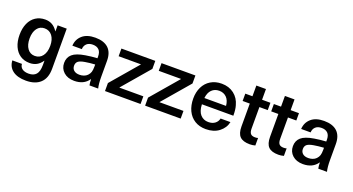

<svg xmlns="http://www.w3.org/2000/svg" viewBox="-52 -1292 3939 2141"><g transform="rotate(20 1918.0 -221.0)"><path d="M399 -437H401V-508H509V-32Q509 80 448.5 136.5Q388 193 278 193Q177 193 120.5 150.5Q64 108 60 32H174Q176 69 204 89Q232 109 280 109Q339 109 368.5 75Q398 41 398 -36V-86H396Q368 -45 332 -25.5Q296 -6 249 -6Q185 -6 137.5 -37.5Q90 -69 64 -127.5Q38 -186 38 -264Q38 -342 64 -400.5Q90 -459 138.5 -490.5Q187 -522 251 -522Q298 -522 334 -501.5Q370 -481 399 -437ZM277 -100Q335 -100 368.5 -144.5Q402 -189 402 -264Q402 -339 368.5 -383Q335 -427 277 -427Q222 -427 189.5 -383Q157 -339 157 -264Q157 -189 189.5 -144.5Q222 -100 277 -100Z M1054 -324V-134Q1054 -52 1067 0H964Q957 -31 957 -71H955Q899 11 784 11Q706 11 659 -31.5Q612 -74 612 -140Q612 -205 656.5 -244Q701 -283 807 -300Q871 -311 944 -315V-335Q944 -389 917.5 -414.5Q891 -440 845 -440Q799 -440 773 -416Q747 -392 745 -351H633Q637 -427 691.5 -475Q746 -523 845 -523Q947 -523 1000.5 -473Q1054 -423 1054 -324ZM827 -228Q772 -219 749.5 -201Q727 -183 727 -148Q727 -114 750.5 -93.5Q774 -73 817 -73Q844 -73 868 -81.5Q892 -90 909 -107Q929 -128 936.5 -151.5Q944 -175 944 -216V-241Q879 -237 827 -228Z M1286 -93V-91H1570V0H1148V-95L1422 -415V-417H1158V-508H1560V-413Z M1762 -93V-91H2046V0H1624V-95L1898 -415V-417H1634V-508H2036V-413Z M2464 -153H2581Q2566 -81 2504 -33Q2442 15 2347 15Q2271 15 2215.5 -19.5Q2160 -54 2130.5 -116Q2101 -178 2101 -260Q2101 -335 2130 -395Q2159 -455 2214.5 -489Q2270 -523 2345 -523Q2431 -523 2491.5 -476.5Q2552 -430 2573 -350Q2587 -305 2587 -231H2214Q2217 -149 2253.5 -109Q2290 -69 2347 -69Q2395 -69 2425.5 -92Q2456 -115 2464 -153ZM2216 -306H2473Q2467 -371 2432.5 -405Q2398 -439 2345 -439Q2292 -439 2257.5 -405Q2223 -371 2216 -306Z M2931 -92V-3Q2900 6 2867 6Q2786 6 2749.5 -30.5Q2713 -67 2713 -150V-421H2628V-508H2713V-635H2827V-508H2926V-421H2827V-167Q2827 -124 2843 -105.5Q2859 -87 2896 -87Q2918 -87 2931 -92Z M3270 -92V-3Q3239 6 3206 6Q3125 6 3088.5 -30.5Q3052 -67 3052 -150V-421H2967V-508H3052V-635H3166V-508H3265V-421H3166V-167Q3166 -124 3182 -105.5Q3198 -87 3235 -87Q3257 -87 3270 -92Z M3769 -324V-134Q3769 -52 3782 0H3679Q3672 -31 3672 -71H3670Q3614 11 3499 11Q3421 11 3374 -31.5Q3327 -74 3327 -140Q3327 -205 3371.5 -244Q3416 -283 3522 -300Q3586 -311 3659 -315V-335Q3659 -389 3632.5 -414.5Q3606 -440 3560 -440Q3514 -440 3488 -416Q3462 -392 3460 -351H3348Q3352 -427 3406.5 -475Q3461 -523 3560 -523Q3662 -523 3715.5 -473Q3769 -423 3769 -324ZM3542 -228Q3487 -219 3464.5 -201Q3442 -183 3442 -148Q3442 -114 3465.5 -93.5Q3489 -73 3532 -73Q3559 -73 3583 -81.5Q3607 -90 3624 -107Q3644 -128 3651.5 -151.5Q3659 -175 3659 -216V-241Q3594 -237 3542 -228Z"/></g></svg>

Font: CST
Style: Medium
Weight: 500
Version: Version 1.00